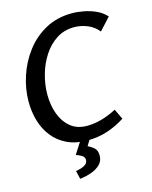

<svg xmlns="http://www.w3.org/2000/svg" viewBox="-138 -829 897 1136"><g transform="rotate(-15 310.5 -260.5)"><path d="M311 11Q239 11 186.5 -14Q134 -39 99.5 -82.5Q65 -126 48.5 -182Q32 -238 32 -300Q32 -377 57.5 -455Q83 -533 132 -597.5Q181 -662 252 -701Q323 -740 415 -740Q449 -740 487.5 -732.5Q526 -725 561 -709Q596 -693 621 -665L553 -591Q526 -625 486 -641Q446 -657 406 -657Q345 -657 297.5 -626.5Q250 -596 217 -545Q184 -494 167 -433Q150 -372 150 -312Q150 -248 169.5 -194Q189 -140 229 -106.5Q269 -73 331 -73Q373 -73 418.5 -85.5Q464 -98 512 -123L542 -60Q489 -26 432 -7.5Q375 11 311 11ZM356 115Q356 148 334.5 169.5Q313 191 279 203Q245 215 209 219L197 168Q211 166 228.5 161Q246 156 258.5 146Q271 136 271 119Q271 102 256 92.5Q241 83 220 76L275 -10H334L301 44Q316 50 336 66Q356 82 356 115Z"/></g></svg>

Font: Rosario SemiBold
Style: Italic
Weight: 600
Italic angle: -8.05°
Designer: Hector Gatti
Foundry: Omnibus Type
Version: Version 1.101; ttfautohint (v1.8.1.43-b0c9)